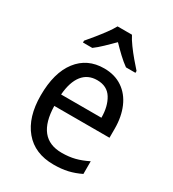

<svg xmlns="http://www.w3.org/2000/svg" viewBox="-187 -869 884 982"><g transform="rotate(30 255.0 -378.0)"><path d="M264 -546Q327 -546 372 -515.5Q417 -485 440.5 -430.5Q464 -376 464 -306V-252H138Q142 -63 290 -63Q333 -63 368 -72Q403 -81 441 -100V-25Q404 -7 367.5 1.5Q331 10 284 10Q173 10 112 -63Q51 -136 51 -264Q51 -398 108 -472Q165 -546 264 -546ZM263 -476Q208 -476 176.5 -436Q145 -396 139 -320H377Q377 -387 349.5 -431.5Q322 -476 263 -476ZM300 -766Q311 -744 331 -716.5Q351 -689 373 -663Q395 -637 413 -617V-606H357Q333 -623 307.5 -647Q282 -671 257 -697Q231 -671 206 -647Q181 -623 158 -606H103V-617Q121 -638 142.5 -664.5Q164 -691 183.5 -717.5Q203 -744 215 -766Z"/></g></svg>

Font: Noto Sans Gurmukhi UI SemiCondensed
Style: Regular
Weight: 400
Width: 4
Designer: Jelle Bosma - Monotype Design Team
Foundry: Monotype Imaging Inc.
Version: Version 2.004; ttfautohint (v1.8.4.7-5d5b)